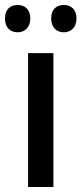

<svg xmlns="http://www.w3.org/2000/svg" viewBox="-38 -753 328 773"><path d="M-18 -679C-18 -641 4 -623 33 -623C61 -623 84 -642 84 -679C84 -716 61 -733 33 -733C4 -733 -18 -716 -18 -679ZM168 -679C168 -642 190 -623 219 -623C247 -623 270 -642 270 -679C270 -716 247 -733 219 -733C190 -733 168 -716 168 -679ZM177 0V-539H75V0Z"/></svg>

Font: Noto Sans Lao Looped SemiCondensed Medium
Style: Regular
Weight: 500
Width: 4
Designer: Mark Frömberg, Ben Mitchell
Foundry: The Fontpad Ltd
Version: Version 1.002